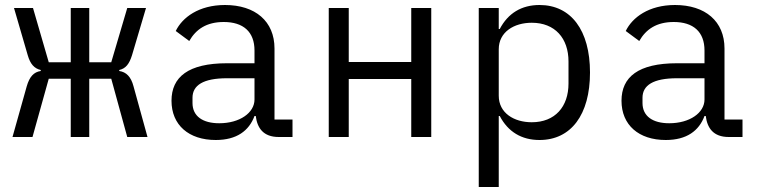

<svg xmlns="http://www.w3.org/2000/svg" viewBox="-20 -548 3040 768"><path d="M263 0H337V-233H425L489 0H570L514 -203C504 -241 485 -260 457 -264V-268C483 -274 497 -292 508 -327L564 -516H489L425 -299H337V-516H263V-299H175L112 -516H36L91 -327C101 -292 117 -274 143 -268V-264C115 -260 98 -241 87 -203L30 0H110L175 -233H263Z M1150 0V-70H1078V-354C1078 -463 1001 -528 880 -528C775 -528 709 -478 683 -424L737 -384C764 -431 806 -460 875 -460C953 -460 998 -421 998 -346V-295H888C733 -295 666 -240 666 -145C666 -48 735 12 843 12C927 12 976 -25 998 -84H1003C1009 -36 1033 0 1095 0ZM857 -55C791 -55 750 -83 750 -136V-157C750 -207 793 -235 888 -235H998V-150C998 -97 939 -55 857 -55Z M1295 0H1375V-232H1625V0H1705V-516H1625V-300H1375V-516H1295Z M1895 200H1975V-84H1979C2012 -21 2066 12 2138 12C2264 12 2340 -89 2340 -258C2340 -427 2264 -528 2138 -528C2066 -528 2012 -495 1979 -432H1975V-516H1895ZM2107 -59C2036 -59 1975 -96 1975 -165V-351C1975 -420 2036 -457 2107 -457C2200 -457 2254 -395 2254 -302V-214C2254 -121 2200 -59 2107 -59Z M2950 0V-70H2878V-354C2878 -463 2801 -528 2680 -528C2575 -528 2509 -478 2483 -424L2537 -384C2564 -431 2606 -460 2675 -460C2753 -460 2798 -421 2798 -346V-295H2688C2533 -295 2466 -240 2466 -145C2466 -48 2535 12 2643 12C2727 12 2776 -25 2798 -84H2803C2809 -36 2833 0 2895 0ZM2657 -55C2591 -55 2550 -83 2550 -136V-157C2550 -207 2593 -235 2688 -235H2798V-150C2798 -97 2739 -55 2657 -55Z"/></svg>

Font: IBM Plex Mono
Style: Regular
Weight: 400
Monospace: yes
Designer: Mike Abbink, Paul van der Laan, Pieter van Rosmalen
Foundry: Bold Monday
Version: Version 2.004